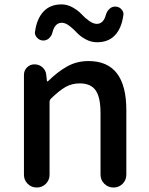

<svg xmlns="http://www.w3.org/2000/svg" viewBox="-20 -837 663 857"><path d="M86.9 -56.6V-502.9Q86.9 -522.5 100.6 -536.1Q114.3 -549.8 133.8 -549.8Q154.3 -549.8 169.4 -536.6Q184.6 -523.4 186.5 -502.9L189.5 -475.6Q190.4 -473.6 191.9 -473.6Q193.4 -473.6 194.3 -474.6Q238.3 -517.6 280.8 -541Q323.2 -564.5 375 -564.5Q543.9 -564.5 543.9 -345.7V-57.6Q543.9 -33.2 527.3 -16.6Q510.7 0 486.8 0Q462.9 0 445.8 -16.6Q428.7 -33.2 428.7 -57.6V-332Q428.7 -403.3 406.7 -434.1Q384.8 -464.8 335.9 -464.8Q300.8 -464.8 272.5 -448.7Q244.1 -432.6 206.1 -395.5Q201.2 -389.6 201.2 -382.8V-56.6Q201.2 -33.2 184.6 -16.6Q168 0 144 0Q120.1 0 103.5 -16.6Q86.9 -33.2 86.9 -56.6ZM413.1 -648.4Q386.7 -648.4 362.3 -661.6Q337.9 -674.8 322.8 -691.4Q307.6 -708 289.6 -721.7Q271.5 -735.4 255.9 -735.4Q224.6 -735.4 213.9 -691.4Q210 -675.8 198.2 -665.5Q186.5 -655.3 170.9 -656.2Q155.3 -657.2 144.5 -669.9Q135.7 -679.7 135.7 -691.4Q135.7 -694.3 136.7 -697.3Q144.5 -753.9 174.3 -785.6Q204.1 -817.4 254.9 -817.4Q280.3 -817.4 304.7 -803.7Q329.1 -790 344.2 -773.4Q359.4 -756.8 377.9 -743.7Q396.5 -730.5 412.1 -730.5Q442.4 -730.5 453.1 -772.5Q458 -788.1 469.7 -798.3Q481.4 -808.6 496.1 -807.6Q512.7 -806.6 522.5 -794.9Q531.2 -785.2 531.2 -773.4Q531.2 -770.5 530.3 -767.6Q522.5 -710.9 493.2 -679.7Q463.9 -648.4 413.1 -648.4Z"/></svg>

Font: Gen Jyuu Gothic P Medium
Style: Regular
Weight: 500
Designer: [Source Han Sans]
Ryoko NISHIZUKA  (kana & ideographs); Paul D. Hunt (Latin, Greek & Cyrillic); Wenlong ZHANG  (bopomofo
Version: Version 1.002.20150607